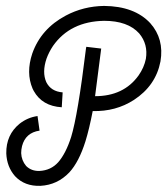

<svg xmlns="http://www.w3.org/2000/svg" viewBox="-20 -553 559 642"><path d="M328.1 -533.2Q429.7 -532.2 482.4 -475.6Q529.3 -422.9 516.6 -347.7Q501 -266.6 427.7 -218.8Q367.2 -179.7 290 -181.6Q278.3 -121.1 265.6 -80.1Q244.1 -11.7 211.9 23.4Q171.9 65.4 115.2 68.4Q62.5 70.3 30.3 36.1Q2.9 4.9 1 -40Q0 -102.5 45.9 -139.6Q72.3 -160.2 105.5 -165L112.3 -116.2Q65.4 -109.4 53.7 -64.5Q50.8 -52.7 50.8 -41Q51.8 -16.6 67.4 2Q85 19.5 112.3 18.6Q150.4 16.6 174.8 -10.7Q200.2 -40 217.8 -94.7Q240.2 -167 267.6 -391.6Q268.6 -394.5 268.6 -396.5L318.4 -390.6Q306.6 -297.9 297.9 -231.4Q393.6 -231.4 443.4 -300.8Q461.9 -327.1 467.8 -356.4Q475.6 -405.3 445.3 -441.4Q407.2 -483.4 328.1 -483.4Q214.8 -481.4 157.2 -399.4Q143.6 -378.9 135.7 -357.4Q120.1 -311.5 134.8 -278.3Q150.4 -247.1 189.5 -244.1L186.5 -194.3Q121.1 -198.2 92.8 -249Q90.8 -252.9 88.9 -256.8Q66.4 -309.6 87.9 -374Q117.2 -457 200.2 -501Q258.8 -532.2 328.1 -533.2Z"/></svg>

Font: Bratas-flat
Style: flat
Weight: 400
Designer: MUHAMMAD YONI
Version: Version 001.000